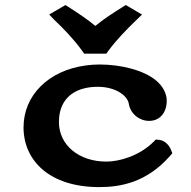

<svg xmlns="http://www.w3.org/2000/svg" viewBox="-20 -753 780 783"><path d="M323.4 -534H413.4L421.9 -545.7C454 -589.6 497 -633.7 537.1 -672.3L559.1 -693.5L493 -732.6L476.5 -722.2C440.2 -699.3 406.7 -678.3 368.8 -647.3C335.2 -675.3 300.6 -697.9 263.1 -722.1L246.9 -732.4L180.6 -693.8L201.3 -672.1C241 -634.8 282.8 -590.9 314.9 -545.9ZM682.9 -128 677.2 -142.3C670.4 -159.4 653.4 -180.5 627.3 -182.9L615.4 -184L607 -175.4C546.8 -115.5 464.5 -94 413.7 -94C302.2 -94 220.3 -161 220.3 -255.5C220.3 -338.8 268.8 -387.1 347.1 -397.1C357.1 -398.3 367.7 -399 378.9 -399C451 -399 500 -363.4 505.4 -329.6C511.9 -288.7 548.7 -260 588 -260C633.6 -260 660 -295.8 660 -342C660 -373 642.9 -402.8 616 -425.2C567.6 -465.4 476.7 -490 385.9 -490C366.5 -490 347.4 -488.6 328.8 -485.9C179.2 -465.7 76 -365.5 76 -233.5C76 -99 181.1 10 384.7 10C472.3 10 577.9 -9 672.7 -116.5Z"/></svg>

Font: Linux Libertine Mono O 
Style: Mono Bold
Weight: 400
Designer: Philipp H. Poll
Foundry: Philipp H. Poll
Version: Version 5.1.7